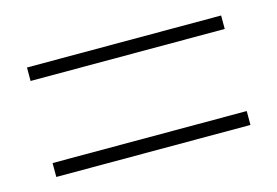

<svg xmlns="http://www.w3.org/2000/svg" viewBox="-48 -577 617 427"><g transform="rotate(-15 260.5 -363.0)"><path d="M37 -458H484V-489H37ZM37 -237H484V-269H37Z"/></g></svg>

Font: Noto Sans CJK SC Thin
Style: Regular
Weight: 100
Designer: Ryoko NISHIZUKA 西塚涼子 (kana, bopomofo & ideographs); Paul D. Hunt (Latin, Greek & Cyrillic); Sandoll Communications 산돌커뮤니
Foundry: Adobe
Version: Version 2.004;hotconv 1.0.118;makeotfexe 2.5.65603